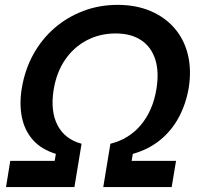

<svg xmlns="http://www.w3.org/2000/svg" viewBox="-20 -757 809 777"><path d="M4.4 0 21.5 -106H201.2L206.1 -134.3Q147.5 -152.3 113.5 -190.4Q79.6 -228.5 68.6 -282.5Q57.6 -336.4 68.4 -400.9Q80.6 -474.6 114.5 -536.4Q148.4 -598.1 200.2 -643.1Q252 -688 316.9 -712.6Q381.8 -737.3 456.1 -737.3Q530.3 -737.3 588.6 -712.6Q647 -688 686 -643.1Q725.1 -598.1 740.2 -536.4Q755.4 -474.6 743.7 -400.9Q732.4 -335.9 703.6 -282.2Q674.8 -228.5 628.2 -190.4Q581.5 -152.3 517.6 -134.3L512.7 -106H692.4L674.8 0H397.9L426.8 -175.3Q501 -193.4 549.6 -250.7Q598.1 -308.1 612.8 -395Q624.5 -465.8 608.4 -516.4Q592.3 -566.9 551.5 -594.2Q510.7 -621.6 447.8 -621.6Q384.3 -621.6 331.8 -594.2Q279.3 -566.9 244.1 -516.1Q209 -465.3 197.3 -395Q183.1 -308.1 212.6 -250.7Q242.2 -193.4 310.1 -175.3L281.2 0Z"/></svg>

Font: Inter 18pt SemiBold
Style: Italic
Weight: 600
Italic angle: -9.3988°
Designer: Rasmus Andersson
Foundry: rsms
Version: Version 4.001;git-66647c0bb